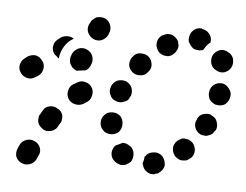

<svg xmlns="http://www.w3.org/2000/svg" viewBox="-39 -327 507 395"><g transform="rotate(5 215.0 -129.5)"><path d="M53 -8Q50 -17 41 -21Q33 -25 24 -22Q15 -19 11 -11L8 -4Q4 4 6 13Q9 22 18 26Q26 30 35 27Q44 24 48 16L51 9Q56 1 53 -8ZM276 -16Q280 -18 284 -19H285Q294 -21 302 -16Q309 -11 311 -2Q312 2 312 6Q311 11 308 15Q306 18 302 21Q299 24 294 24V25Q284 27 277 22Q269 17 267 7Q267 7 267 6Q266 6 266 5Q267 4 267 3Q269 -3 269 -8Q269 -8 269 -9Q270 -9 270 -9Q272 -13 276 -16ZM230 -32Q225 -34 221 -33Q221 -33 221 -33Q221 -33 221 -33Q217 -31 213 -29Q210 -28 208 -27Q208 -27 207 -26Q206 -25 206 -25Q200 -17 201 -8Q202 1 210 7Q214 10 218 11Q222 13 227 12Q231 12 235 9Q239 7 242 4Q247 -4 246 -13Q245 -22 238 -28H237Q234 -31 230 -32ZM333 -47Q337 -50 341 -52Q345 -54 349 -53Q354 -53 358 -51Q362 -49 365 -46Q371 -39 371 -30Q371 -21 364 -14H363Q360 -11 356 -9Q352 -8 347 -8Q343 -8 339 -10Q335 -12 332 -15Q331 -16 331 -16Q330 -17 330 -18Q329 -19 328 -21Q325 -28 326 -35Q328 -42 333 -47ZM93 -70Q94 -74 93 -79Q92 -83 89 -87Q86 -90 82 -92Q74 -97 65 -95Q56 -93 52 -85L48 -78Q45 -74 45 -70Q44 -65 45 -61Q46 -57 49 -53Q52 -50 56 -47Q59 -45 64 -44Q68 -44 73 -45Q77 -46 81 -49Q84 -51 86 -55L90 -62Q93 -65 93 -70ZM212 -88Q205 -94 196 -94Q186 -94 180 -88Q173 -81 173 -72V-71Q173 -62 180 -55Q186 -49 196 -49Q205 -49 212 -55Q218 -62 218 -71V-72Q218 -81 212 -88ZM368 -78Q371 -69 379 -65Q383 -63 387 -63Q392 -62 396 -64Q400 -65 404 -68Q407 -71 409 -75H410Q414 -83 411 -92Q409 -101 400 -105Q396 -108 392 -108Q387 -108 383 -107Q379 -106 375 -103Q372 -100 370 -96V-95Q365 -87 368 -78ZM150 -123Q153 -132 149 -140Q144 -149 135 -151Q126 -154 118 -149Q114 -147 111 -145Q103 -141 101 -132Q98 -123 103 -114Q108 -106 117 -104Q126 -102 134 -106Q137 -108 140 -110Q148 -114 150 -123ZM230 -148Q226 -156 218 -160Q209 -163 200 -160Q192 -156 188 -148V-147Q184 -138 188 -130Q191 -121 200 -118Q204 -116 209 -116Q213 -116 217 -118Q221 -119 225 -122Q228 -126 229 -130H230Q233 -139 230 -148ZM390 -145Q391 -140 393 -137Q396 -133 400 -131Q404 -128 408 -128Q417 -126 425 -131Q432 -137 434 -146V-147Q436 -156 430 -163Q425 -171 416 -173Q406 -174 399 -169Q391 -163 390 -154Q389 -149 390 -145ZM43 -162Q45 -166 46 -170Q47 -175 46 -179Q45 -184 42 -187Q37 -195 28 -197Q19 -198 11 -193L6 -189Q3 -187 0 -183Q-2 -179 -3 -175Q-4 -171 -3 -166Q-2 -162 1 -158Q6 -151 15 -149Q24 -147 32 -153L37 -156Q40 -158 43 -162ZM105 -179Q102 -183 100 -187Q99 -191 99 -196Q99 -200 101 -204L102 -207Q106 -215 115 -219Q124 -222 132 -218Q141 -214 144 -205Q147 -196 143 -188L142 -185Q140 -182 138 -179Q135 -176 132 -175Q127 -175 123 -174Q119 -174 116 -173Q115 -173 114 -173Q113 -174 112 -174Q108 -176 105 -179ZM267 -199Q266 -209 259 -215Q255 -218 251 -219Q247 -220 242 -220Q238 -220 234 -218Q230 -216 227 -212Q221 -205 221 -195Q222 -186 229 -180Q236 -174 246 -175Q255 -175 261 -183Q268 -190 267 -199ZM92 -230Q97 -235 103 -238Q97 -242 90 -242Q82 -242 76 -238L72 -235Q68 -232 65 -228Q63 -225 62 -220Q61 -216 62 -212Q63 -207 66 -203Q68 -201 71 -199Q73 -196 76 -195Q76 -196 76 -197Q77 -206 81 -214L82 -216Q86 -224 92 -230ZM400 -199Q408 -194 417 -196Q426 -199 431 -207Q435 -215 433 -224V-225Q430 -234 422 -238Q414 -243 405 -241Q396 -238 391 -230Q387 -222 389 -213V-212Q392 -203 400 -199ZM308 -223 307 -222Q304 -220 299 -219Q295 -219 290 -220Q286 -221 282 -224Q279 -226 277 -230Q272 -238 274 -247Q276 -256 284 -261H285Q293 -266 302 -264Q311 -261 316 -253Q316 -253 316 -253Q316 -252 317 -252Q317 -250 318 -247Q318 -245 319 -243Q319 -237 316 -232Q313 -226 308 -223ZM359 -237Q354 -237 350 -239Q346 -242 344 -245Q341 -249 339 -253Q338 -257 339 -262Q340 -271 347 -277Q354 -283 364 -282V-281Q373 -280 379 -273Q385 -266 384 -257Q384 -256 384 -256Q384 -255 384 -255Q376 -249 372 -241Q371 -240 370 -238Q368 -237 365 -237Q362 -236 359 -237ZM131 -254Q135 -245 143 -241Q152 -237 160 -240Q169 -244 173 -252L174 -255Q178 -263 175 -272Q172 -281 164 -285Q159 -287 155 -287Q151 -287 146 -286Q142 -284 139 -281Q135 -278 134 -274L132 -271Q128 -263 131 -254Z"/></g></svg>

Font: FRB American Cursive Guidelines Dotted Extrabold
Style: Bold Italic
Weight: 800
Italic angle: -25°
Version: Version 2.0;Modular Font Editor K font №1